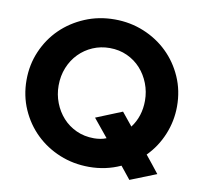

<svg xmlns="http://www.w3.org/2000/svg" viewBox="-82 -799 977 926"><g transform="rotate(10 406.5 -336.0)"><path d="M775 -350Q775 -278 747.5 -211.5Q720 -145 671 -96Q688 -75 704.5 -54.5Q721 -34 738 -12Q706 1 674 13.5Q642 26 610 39Q598 24 585.5 8.5Q573 -7 561 -22Q489 11 407 11Q330 11 263 -16.5Q196 -44 146 -92.5Q96 -141 67 -207Q38 -273 38 -350Q38 -425 66.5 -491Q95 -557 144.5 -605.5Q194 -654 261.5 -682.5Q329 -711 407 -711Q483 -711 550 -683.5Q617 -656 667 -607.5Q717 -559 746 -493Q775 -427 775 -350ZM523 -280 575 -216Q618 -273 618 -350Q618 -394 602.5 -434Q587 -474 559.5 -504.5Q532 -535 493 -553Q454 -571 407 -571Q363 -571 324.5 -554.5Q286 -538 257 -508.5Q228 -479 211.5 -438.5Q195 -398 195 -350Q195 -306 210.5 -266Q226 -226 253.5 -195.5Q281 -165 320 -147Q359 -129 407 -129Q421 -129 437 -131.5Q453 -134 467 -140Q449 -162 431 -184Q413 -206 395 -228Q427 -241 459 -254Q491 -267 523 -280Z"/></g></svg>

Font: Rosa Sans
Style: Bold
Weight: 700
Designer: Pentagram / MCKL
Foundry: Pentagram / MCKL
Version: Version 1.005;September 16, 2019;FontCreator 11.5.0.2425 64-